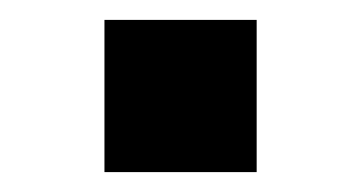

<svg xmlns="http://www.w3.org/2000/svg" viewBox="-20 -173 363 193"><path d="M85 0V-153H238V0Z"/></svg>

Font: M PLUS 1
Style: Bold
Weight: 700
Designer: Coji Morishita
Foundry: UNDERFOREST DESIGN
Version: Version 1.001